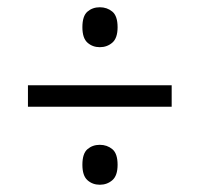

<svg xmlns="http://www.w3.org/2000/svg" viewBox="-20 -622 550 529"><path d="M255 -492Q235 -492 221 -504.5Q207 -517 207 -547Q207 -578 221 -590Q235 -602 255 -602Q275 -602 289.5 -590Q304 -578 304 -547Q304 -517 289.5 -504.5Q275 -492 255 -492ZM57 -328V-387H453V-328ZM255 -113Q235 -113 221 -125.5Q207 -138 207 -168Q207 -199 221 -211Q235 -223 255 -223Q275 -223 289.5 -211Q304 -199 304 -168Q304 -138 289.5 -125.5Q275 -113 255 -113Z"/></svg>

Font: Noto Serif Khmer SemiCondensed
Style: Regular
Weight: 400
Width: 4
Designer: Danh Hong and the Monotype Design Team
Foundry: Monotype Imaging Inc.
Version: Version 2.004; ttfautohint (v1.8.4.7-5d5b)